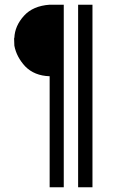

<svg xmlns="http://www.w3.org/2000/svg" viewBox="-20 -650 481 816"><path d="M191 146V-326Q126 -328 87 -368Q50 -408 41 -456Q41 -459 40.5 -470Q40 -481 40 -485Q40 -490 41 -490V-489Q43 -540 82 -583Q120 -625 191 -630H251V146ZM312 146V-630H373V146Z"/></svg>

Font: Pochaevsk Unicode
Style: Normal
Weight: 400
Version: Version 1.1